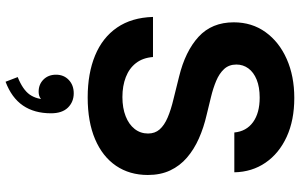

<svg xmlns="http://www.w3.org/2000/svg" viewBox="-215 -562 1085 695"><g transform="rotate(90 327.5 -214.5)"><path d="M332.7 10.6Q245.4 10.6 180.6 -16.3Q115.9 -43.1 79.8 -95.7Q43.6 -148.4 41.3 -225.8H186.4Q189.2 -189 208.3 -164.3Q227.3 -139.7 259.2 -127.4Q291 -115.1 331.1 -115.1Q370.9 -115.1 400.6 -126.8Q430.3 -138.4 446.8 -159.4Q463.3 -180.4 463.3 -207.9Q463.3 -233 448.5 -249.8Q433.7 -266.7 405.8 -278.7Q377.8 -290.8 337.9 -300.2L257.9 -320.1Q165.6 -342.6 113.2 -390.7Q60.8 -438.8 60.8 -518.2Q60.8 -584 96.4 -633.3Q132 -682.6 193.7 -709.9Q255.5 -737.3 334.5 -737.3Q415.3 -737.3 475.3 -709.7Q535.4 -682 568.9 -633.1Q602.5 -584.1 603.7 -520.2H459.6Q455.4 -563.9 422.1 -588Q388.9 -612 333.2 -612Q295.3 -612 268.4 -601.1Q241.6 -590.2 227.6 -571.1Q213.6 -552 213.6 -527.6Q213.6 -500.9 229.9 -483.2Q246.2 -465.6 272.9 -454.5Q299.6 -443.4 330.1 -436L395.8 -420Q441.7 -409.5 481.3 -391.9Q520.9 -374.3 550.6 -348.7Q580.4 -323.1 596.9 -288Q613.4 -253 613.4 -207.2Q613.4 -141 580.1 -92Q546.7 -43 483.9 -16.2Q421.1 10.6 332.7 10.6ZM275.9 307.9 259 263.9Q304.5 245.7 322.3 220.6Q340.1 195.4 340.1 155.9Q340.1 149.7 340.1 144Q340.1 138.3 340.1 132.6H354.5Q354.5 155.2 344.7 171.6Q334.9 188.1 311.7 188.1Q285.3 188.1 267.8 170.5Q250.4 152.9 250.4 125.2Q250.4 97 269.3 79.1Q288.2 61.1 317.7 61.1Q348.7 61.1 369.4 82Q390.1 103 390.1 143.3Q390.1 203.7 362.1 244.8Q334 286 275.9 307.9Z"/></g></svg>

Font: Inter Variable LoSnoCo
Style: Regular
Weight: 400
Designer: Rasmus Andersson
Foundry: rsms
Version: Version 4.000;git-a52131595; featfreeze: case,dlig,ss01,ss02